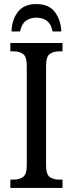

<svg xmlns="http://www.w3.org/2000/svg" viewBox="-20 -926 358 946"><path d="M31 0V-41H48Q75 -41 93.5 -54Q112 -67 112 -111V-601Q112 -647 93.5 -660Q75 -673 48 -673H31V-714H288V-673H271Q243 -673 225 -660Q207 -647 207 -601V-112Q207 -67 225 -54Q243 -41 271 -41H288V0ZM37 -771Q38 -827 67.5 -866.5Q97 -906 159 -906Q221 -906 250.5 -866.5Q280 -827 282 -771H239Q232 -807 211.5 -823Q191 -839 159 -839Q128 -839 107 -823Q86 -807 79 -771Z"/></svg>

Font: Noto Serif Condensed
Style: Regular
Weight: 400
Width: 3
Designer: Monotype Design Team
Foundry: Monotype Imaging Inc.
Version: Version 2.013; ttfautohint (v1.8.4.7-5d5b)